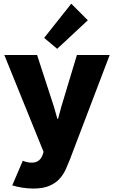

<svg xmlns="http://www.w3.org/2000/svg" viewBox="-20 -832 628 1064"><path d="M164.1 212.9Q134.3 212.9 102.5 207.8Q70.8 202.6 47.9 195.3L106.4 58.6Q116.7 63.5 129.6 66.4Q142.6 69.3 154.3 69.3Q177.2 69.3 190.4 60.5Q203.6 51.8 210.2 39.3Q216.8 26.9 219.7 15.6L242.2 -64.5L227.5 24.4L3.9 -527.3H185.5L278.3 -242.2L297.9 -173.8H301.8L320.3 -242.2L406.2 -527.3H587.9L366.2 54.7Q356.9 78.6 344.5 106.2Q332 133.8 310.8 158Q289.6 182.1 254.4 197.5Q219.2 212.9 164.1 212.9ZM296.9 -561.5 224.6 -622.1 375 -811.5 466.8 -719.7Z"/></svg>

Font: Reddit Sans Black
Style: Regular
Weight: 900
Version: Version 1.014